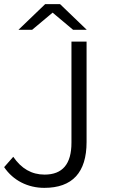

<svg xmlns="http://www.w3.org/2000/svg" viewBox="-25 -901 546 927"><path d="M189 6C324 6 393 -68 393 -215V-700H320V-212C320 -109 277 -58 190 -58C128 -58 78 -87 39 -144L-5 -94C38 -30 109 6 189 6ZM130 -757 229 -840 328 -757H394L265 -881H193L64 -757Z"/></svg>

Font: Malon Grotesk
Style: Regular
Weight: 400
Designer: Julieta Ulanovsky
Foundry: Julieta Ulanovsky
Version: Version 7.200